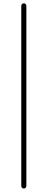

<svg xmlns="http://www.w3.org/2000/svg" viewBox="-20 -842 282 1141"><path d="M106.4 262.7V-806.6Q106.4 -813.5 110.8 -817.9Q115.2 -822.3 121.6 -822.3Q127.9 -822.3 132.3 -817.9Q136.7 -813.5 136.7 -806.6V262.7Q136.7 269.5 132.3 273.9Q127.9 278.3 121.6 278.3Q115.2 278.3 110.8 273.9Q106.4 269.5 106.4 262.7Z"/></svg>

Font: Gen Jyuu Gothic ExtraLight
Style: Regular
Weight: 100
Designer: [Source Han Sans]
Ryoko NISHIZUKA  (kana & ideographs); Paul D. Hunt (Latin, Greek & Cyrillic); Wenlong ZHANG  (bopomofo
Version: Version 1.002.20150607